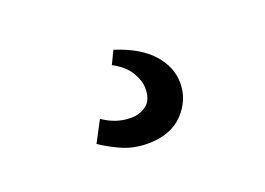

<svg xmlns="http://www.w3.org/2000/svg" viewBox="-50 -136 628 455"><g transform="rotate(-20 264.0 91.5)"><path d="M260 210Q224 210 194.5 196.5Q165 183 145 169L173 116Q206 139 243 139Q266 139 282.5 126.5Q299 114 299 85Q299 65 285.5 43Q272 21 243 6L259 -27Q321 -7 351 27Q381 61 381 101Q381 144 349.5 177Q318 210 260 210Z"/></g></svg>

Font: Orienta
Style: Regular
Weight: 400
Designer: Eduardo Rodriguez Tunni
Foundry: Eduardo Rodriguez Tunni
Version: Version 1.002; ttfautohint (v1.8.4.7-5d5b);gftools[0.9.23]